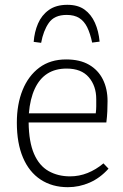

<svg xmlns="http://www.w3.org/2000/svg" viewBox="-20 -764 511 798"><path d="M262 14Q197 14 149 -17.5Q101 -49 75.5 -109Q50 -169 50 -254Q50 -331 74 -390Q98 -449 143.5 -483Q189 -517 255 -517Q312 -517 350 -495Q388 -473 407.5 -434Q427 -395 427 -344Q427 -323 426 -301Q425 -279 422 -255H99Q100 -174 121.5 -124.5Q143 -75 182 -53Q221 -31 271 -31Q309 -31 344 -45Q379 -59 410 -85L431 -63Q396 -24 352.5 -5Q309 14 262 14ZM100 -293H378Q380 -309 380 -322Q380 -335 380 -352Q380 -407 349 -443Q318 -479 257 -479Q210 -479 177 -458Q144 -437 124.5 -395Q105 -353 100 -293ZM260 -744Q304 -744 331.5 -724Q359 -704 374.5 -669.5Q390 -635 394 -591L363 -587Q355 -625 342.5 -650.5Q330 -676 309.5 -689Q289 -702 257 -702Q206 -702 183 -669Q160 -636 151 -586L120 -590Q123 -631 138 -666Q153 -701 183 -722.5Q213 -744 260 -744Z"/></svg>

Font: Literata ExtraLight
Style: Regular
Weight: 250
Designer: Latin by Veronika Burian and Jose Scaglione. Greek by Irene Vlachou. Cyrillic by Vera Evstafieva.
Foundry: TypeTogether
Version: Version 3.103;gftools[0.9.29]